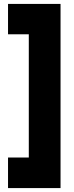

<svg xmlns="http://www.w3.org/2000/svg" viewBox="-20 -792 378 980"><path d="M187 -617H21V-772H187ZM127 168V-772H289V168ZM187 168H21V12H187Z"/></svg>

Font: Gabarito ExtraBold
Style: Regular
Weight: 800
Designer: Leandro Assis / Alvaro Franca / Felipe Casaprima
Foundry: Naipe Foundry
Version: Version 1.000